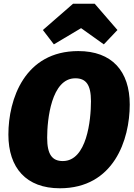

<svg xmlns="http://www.w3.org/2000/svg" viewBox="-20 -990 718 1030"><path d="M269 -752 415 -839 537 -752 610 -829 488 -970H372L210 -829ZM400 -716C112 -716 25 -458 25 -268C25 -89 121 20 301 20C591 20 676 -241 676 -429C676 -609 580 -716 400 -716ZM384 -570C441 -570 468 -536 468 -447C468 -346 446 -126 317 -126C260 -126 233 -161 233 -251C233 -348 255 -570 384 -570Z"/></svg>

Font: Fira Sans Heavy
Style: Italic
Weight: 900
Italic angle: -8°
Designer: bBox Type GmbH & Carrois Corporate GbR & Edenspiekermann AG
Foundry: bBox Type GmbH & Carrois Corporate GbR & Edenspiekermann AG
Version: Version 4.301;PS 004.301;hotconv 1.0.88;makeotf.lib2.5.64775